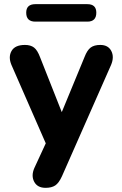

<svg xmlns="http://www.w3.org/2000/svg" viewBox="-20 -715 588 923"><path d="M150 -611Q106 -611 106 -654Q106 -695 150 -695H400Q443 -695 443 -654Q443 -611 400 -611ZM199 188Q160 188 144.5 159Q129 130 145 93L200 -26L35 -403Q19 -441 35.5 -470Q52 -499 100 -499Q127 -499 143.5 -486.5Q160 -474 173 -439L277 -176L386 -440Q399 -474 416 -486.5Q433 -499 462 -499Q500 -499 515 -470Q530 -441 514 -403L278 132Q263 165 245.5 176.5Q228 188 199 188Z"/></svg>

Font: Chiron GoRound TC
Style: Bold
Weight: 700
Designer: Ryoko NISHIZUKA 西塚涼子 (kana, bopomofo & ideographs); Paul D. Hunt (Latin, Greek & Cyrillic); Sandoll Communications 산돌커뮤니
Foundry: Adobe
Version: Version 1.000;hotconv 1.1.1;makeotfexe 2.6.0